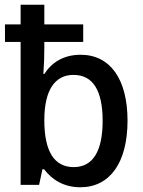

<svg xmlns="http://www.w3.org/2000/svg" viewBox="-20 -780 603 810"><path d="M319 10C443 10 518 -93 518 -271C518 -446 445 -549 320 -549C247 -549 197 -515 167 -468H163C166 -508 167 -545 167 -578V-603H331V-677H167V-760H67V-677H1V-603H67V0H145L159 -66H166C200 -21 250 10 319 10ZM291 -75C209 -75 167 -141 167 -273C167 -399 211 -464 290 -464C373 -464 413 -397 413 -270C413 -144 373 -75 291 -75Z"/></svg>

Font: Noto Sans Mono SemiCondensed Medium
Style: Regular
Weight: 500
Width: 4
Designer: Monotype Design Team
Foundry: Monotype Imaging Inc.
Version: Version 2.014